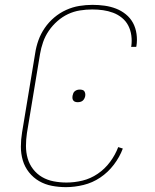

<svg xmlns="http://www.w3.org/2000/svg" viewBox="-20 -763 640 791"><path d="M252 8Q222 8 193.5 2.5Q165 -3 141 -17Q117 -31 99.5 -53Q82 -75 74 -102Q66 -129 66 -158.5Q66 -188 71 -218L125 -544Q129 -571 138.5 -597.5Q148 -624 164.5 -648Q181 -672 203.5 -691Q226 -710 252.5 -722Q279 -734 306.5 -738.5Q334 -743 361 -743Q387 -743 411.5 -739.5Q436 -736 458 -727.5Q480 -719 498.5 -704Q517 -689 528 -668.5Q539 -648 542.5 -623Q546 -598 542 -573L541 -570H520L521 -573Q524 -595 521 -617Q518 -639 508.5 -657.5Q499 -676 482.5 -689.5Q466 -703 446 -710.5Q426 -718 404.5 -721Q383 -724 360 -724Q335 -724 309.5 -720Q284 -716 260.5 -705Q237 -694 216.5 -676Q196 -658 181 -636Q166 -614 157.5 -589.5Q149 -565 145 -541L91 -215Q87 -188 87 -161.5Q87 -135 94 -110.5Q101 -86 116.5 -66Q132 -46 153.5 -33.5Q175 -21 201 -16Q227 -11 254 -11Q287 -11 320 -19Q353 -27 382.5 -47Q412 -67 433.5 -96Q455 -125 467 -157L486 -151Q473 -116 449 -84.5Q425 -53 393 -31.5Q361 -10 324 -1Q287 8 252 8ZM300 -342Q295 -342 290 -343.5Q285 -345 282 -349Q279 -353 278.5 -358Q278 -363 279 -369Q280 -374 282 -379Q284 -384 288.5 -387.5Q293 -391 298 -392.5Q303 -394 309 -394Q314 -394 319.5 -392.5Q325 -391 327.5 -387Q330 -383 331 -378Q332 -373 331 -367Q330 -362 327.5 -357Q325 -352 321 -348.5Q317 -345 311.5 -343.5Q306 -342 300 -342Z"/></svg>

Font: Iosevka Thin Extended
Style: Italic
Weight: 100
Width: 7
Italic angle: -9°
Monospace: yes
Designer: Belleve Invis
Foundry: Belleve Invis
Version: Version 32.5.0; ttfautohint (v1.8.4)